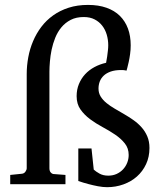

<svg xmlns="http://www.w3.org/2000/svg" viewBox="-20 -757 668 789"><path d="M594.2 -148.9Q594.2 -112.3 580.3 -82.5Q566.4 -52.7 542.7 -31.7Q519 -10.7 487.3 0.7Q455.6 12.2 419.9 12.2Q402.8 12.2 382.3 8.3Q361.8 4.4 343.8 -0.5Q322.8 -5.9 301.8 -13.2V-147H356L365.2 -60.1Q373.5 -52.2 388.7 -43.7Q403.8 -35.2 424.8 -35.2Q443.8 -35.2 459.2 -42.2Q474.6 -49.3 485.6 -61Q496.6 -72.8 502.7 -88.1Q508.8 -103.5 508.8 -120.1Q508.8 -147.9 492.9 -167.7Q477.1 -187.5 453.4 -203.6Q429.7 -219.7 401.9 -234.6Q374 -249.5 350.3 -267.1Q326.7 -284.7 310.8 -307.1Q294.9 -329.6 294.9 -361.8Q294.9 -388.7 304.2 -411.4Q313.5 -434.1 329.6 -451.7Q345.7 -469.2 367.9 -481.2Q390.1 -493.2 416 -499Q418.5 -512.2 420.4 -524.9Q421.9 -536.1 423.3 -548.3Q424.8 -560.5 424.8 -570.8Q424.8 -593.3 418.7 -614.3Q412.6 -635.3 400.1 -651.4Q387.7 -667.5 368.9 -677.2Q350.1 -687 324.2 -687Q293 -687 270.5 -675.3Q248 -663.6 232.4 -644.8Q216.8 -626 207 -601.8Q197.3 -577.6 192.1 -552.7Q187 -527.8 185.1 -504.2Q183.1 -480.5 183.1 -462.9V-65.9Q183.1 -54.7 188 -48.8Q192.9 -43 198.2 -42L249 -38.1V0H22V-38.1L69.8 -43Q79.1 -43.9 84.5 -51.5Q89.8 -59.1 89.8 -65.9V-453.1Q89.8 -487.3 96.2 -521.7Q102.5 -556.2 116 -587.9Q129.4 -619.6 149.9 -646.7Q170.4 -673.8 198.5 -693.8Q226.6 -713.9 262.2 -725.3Q297.9 -736.8 341.8 -736.8Q384.8 -736.8 417.7 -725.1Q450.7 -713.4 472.7 -691.7Q494.6 -669.9 505.9 -639.4Q517.1 -608.9 517.1 -570.8Q517.1 -552.2 514.6 -534.7Q512.2 -517.1 509 -502.7Q505.9 -488.3 503.2 -478.5Q500.5 -468.8 500 -466.8Q498.5 -466.8 493.7 -468Q488.8 -469.2 478 -469.2Q452.6 -469.2 434.8 -462.9Q417 -456.5 406 -446Q395 -435.5 389.9 -421.9Q384.8 -408.2 384.8 -393.1Q384.8 -374.5 393.8 -360.1Q402.8 -345.7 417.5 -333.7Q432.1 -321.8 450.9 -310.8Q469.7 -299.8 489.5 -288.3Q509.3 -276.9 528.1 -263.7Q546.9 -250.5 561.5 -234.1Q576.2 -217.8 585.2 -196.8Q594.2 -175.8 594.2 -148.9Z"/></svg>

Font: Charis SIL Viet
Style: Regular
Weight: 400
Foundry: SIL International
Version: Version 5.000